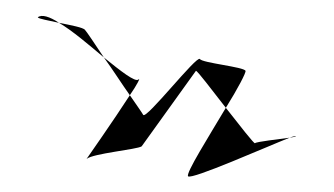

<svg xmlns="http://www.w3.org/2000/svg" viewBox="-20 -406 425 244"><path d="M28 -384C29 -382 42 -380 55 -377C43 -385 33 -388 28 -384ZM219 -182C223 -177 320 -220 348 -231C334 -229 306 -226 304 -224C303 -223 285 -246 267 -269C245 -232 216 -186 219 -182ZM348 -231C353 -232 356 -232 356 -233C356 -233 353 -233 348 -231ZM90 -204C98 -211 154 -216 160 -220L229 -316C231 -316 249 -292 267 -269C282 -293 293 -314 292 -316C290 -321 237 -326 234 -331C230 -336 166 -254 162 -260C161 -262 154 -272 145 -285C125 -254 90 -204 90 -204ZM112 -333C123 -318 135 -299 145 -285C154 -298 159 -308 156 -305C152 -301 133 -316 112 -333ZM55 -377C72 -367 93 -349 112 -333C100 -351 90 -366 88 -368C86 -371 70 -374 55 -377Z"/></svg>

Font: Arrow
Style: Regular
Weight: 400
Version: Version 0.23